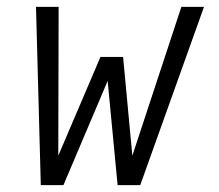

<svg xmlns="http://www.w3.org/2000/svg" viewBox="-20 -540 640 560"><path d="M99 0 85 -520H151L150 -86L273 -374H339L366 -86L509 -520H575L389 0H323L294 -304L165 0Z"/></svg>

Font: Iosevka SS04 Lt Ex Obl
Style: Regular
Weight: 300
Width: 7
Italic angle: -9°
Monospace: yes
Designer: Belleve Invis
Foundry: Belleve Invis
Version: Version 19.0.0; ttfautohint (v1.8.4)